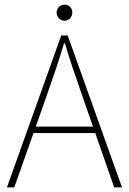

<svg xmlns="http://www.w3.org/2000/svg" viewBox="-20 -814 560 834"><path d="M10 0 246 -660H274L510 0H476L338 -396Q317 -456 298.5 -510.5Q280 -565 262 -626H258Q240 -565 221.5 -510.5Q203 -456 182 -396L42 0ZM112 -236V-264H405V-236ZM260 -724Q247 -724 236.5 -734Q226 -744 226 -760Q226 -775 236.5 -784.5Q247 -794 260 -794Q274 -794 284 -784.5Q294 -775 294 -760Q294 -744 284 -734Q274 -724 260 -724Z"/></svg>

Font: Source Sans 3
Style: Regular
Weight: 200
Designer: Paul D. Hunt
Foundry: Adobe
Version: Version 3.046;hotconv 1.0.118;makeotfexe 2.5.65603